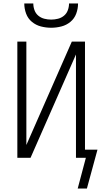

<svg xmlns="http://www.w3.org/2000/svg" viewBox="-20 -910 590 1107"><path d="M275 -750Q245 -750 216 -757.5Q187 -765 164 -784Q141 -803 130.5 -831.5Q120 -860 120 -890H172Q172 -870 179 -851Q186 -832 201 -819.5Q216 -807 235.5 -802Q255 -797 275 -797Q295 -797 314.5 -802Q334 -807 349 -819.5Q364 -832 371 -851Q378 -870 378 -890H430Q430 -860 419.5 -831.5Q409 -803 386 -784Q363 -765 334 -757.5Q305 -750 275 -750ZM428 177 475 0H418V-596L156 0H80V-670H132V-74L394 -670H470V-47H542L481 177Z"/></svg>

Font: Lode Dark Term
Style: Regular
Weight: 400
Monospace: yes
Designer: Belleve Invis
Foundry: Belleve Invis
Version: Version 29.2.0